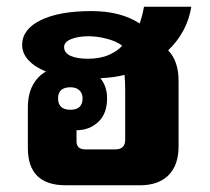

<svg xmlns="http://www.w3.org/2000/svg" viewBox="-20 -552 625 572"><path d="M176 0Q63 0 63 -111V-231Q63 -271 77.5 -298Q92 -325 117 -339Q84 -352 65 -372.5Q46 -393 46 -418Q46 -465 101.5 -492Q157 -519 252 -519Q340 -519 396 -482Q404 -504 409 -532H550Q538 -457 481 -402Q512 -370 512 -311V-116Q512 -60 482 -30Q452 0 397 0ZM242 -377Q279 -377 305.5 -389Q332 -401 344 -416Q327 -429 298.5 -436.5Q270 -444 244 -444Q213 -444 192 -435.5Q171 -427 171 -412Q171 -394 190.5 -385.5Q210 -377 242 -377ZM234 -107H324Q353 -107 353 -136V-283Q353 -296 352.5 -307.5Q352 -319 351 -329Q322 -321 279 -319Q299 -295 299 -259Q299 -213 272.5 -188.5Q246 -164 208 -164V-131Q208 -107 234 -107ZM190 -225Q226 -225 226 -259Q226 -274 216.5 -283Q207 -292 190 -292Q153 -292 153 -259Q153 -225 190 -225Z"/></svg>

Font: Noto Sans Thai Looped UI ExtraBold
Style: Regular
Weight: 800
Designer: Cadson Demak Team
Foundry: Cadson Demak Co., Ltd.
Version: Version 1.000